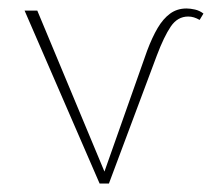

<svg xmlns="http://www.w3.org/2000/svg" viewBox="-20 -433 500 453"><path d="M215 0 38 -408H68L234 -10H220L327 -313Q339 -345 352 -367Q365 -389 381.5 -401Q398 -413 420 -413Q429 -413 440 -410.5Q451 -408 460 -401L451 -386Q444 -390 437.5 -392Q431 -394 424 -394Q399 -394 383 -370.5Q367 -347 350 -302L237 0Z"/></svg>

Font: Ysabeau Office Thin
Style: Regular
Weight: 250
Designer: Christian Thalmann (Catharsis Fonts)
Version: Version 2.001;gftools[0.9.30]; featfreeze: tnum,lnum,ss02